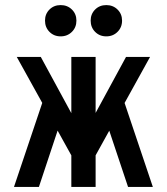

<svg xmlns="http://www.w3.org/2000/svg" viewBox="-20 -735 656 755"><path d="M328 -73.5 318 -221 475.5 -511H570ZM35 0 162 -377.5 222 -268 133 0ZM288.5 -73.5 46 -511H140.5L298 -221ZM260.5 0V-511H356V0ZM483.5 0 394 -268 454 -377.5 581 0ZM218.5 -592Q192 -592 174.5 -609.8Q157 -627.5 157 -654Q157 -680 174.5 -697.5Q192 -715 218.5 -715Q245 -715 262.8 -697.5Q280.5 -680 280.5 -654Q280.5 -627.5 262.8 -609.8Q245 -592 218.5 -592ZM398 -592Q371.5 -592 354 -609.8Q336.5 -627.5 336.5 -654Q336.5 -680 354 -697.5Q371.5 -715 398 -715Q424.5 -715 442.2 -697.5Q460 -680 460 -654Q460 -627.5 442.2 -609.8Q424.5 -592 398 -592Z"/></svg>

Font: Overpass Mono SemiBold
Style: Regular
Weight: 600
Monospace: yes
Designer: Delve Withrington, Dave Bailey
Foundry: Delve Fonts LLC
Version: Version 4.000